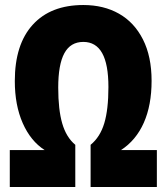

<svg xmlns="http://www.w3.org/2000/svg" viewBox="-20 -745 664 765"><path d="M212 -396Q212 -308 228 -253Q244 -198 280 -168V0H19V-147H158Q102 -183 70.5 -254.5Q39 -326 39 -422Q39 -568 110.5 -646.5Q182 -725 312 -725Q393 -725 454 -690.5Q515 -656 549.5 -588Q584 -520 584 -423Q584 -326 553 -256Q522 -186 462 -147H605V0H341V-168Q379 -199 395.5 -254Q412 -309 412 -398Q412 -489 387 -533.5Q362 -578 312 -578Q261 -578 236.5 -533Q212 -488 212 -396Z"/></svg>

Font: Noto Sans UI CondBlack
Style: Regular
Weight: 900
Width: 3
Designer: Monotype Design Team
Foundry: Monotype Imaging Inc.
Version: Version 1.001